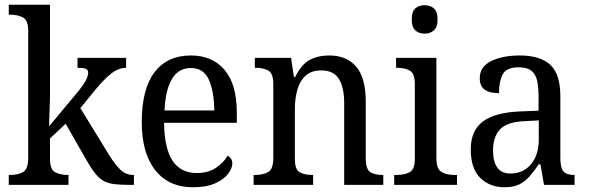

<svg xmlns="http://www.w3.org/2000/svg" viewBox="-20 -780 2483 810"><path d="M17 0V-42H25Q55 -42 77 -54Q99 -66 99 -114V-650Q99 -695 76.5 -706.5Q54 -718 25 -718H17V-760H191V-374Q191 -361 190 -340Q189 -319 188.5 -298Q188 -277 187.5 -262.5Q187 -248 187 -247L302 -385Q332 -421 342 -440.5Q352 -460 352 -473Q352 -486 341 -490Q330 -494 307 -494V-536H512V-494Q480 -494 449 -469.5Q418 -445 382 -401L319 -324L441 -125Q466 -85 488.5 -63.5Q511 -42 542 -42H545V0H532Q491 0 464 -3Q437 -6 418.5 -16Q400 -26 383.5 -46Q367 -66 348 -99L257 -258L191 -196V-109Q191 -64 213.5 -53Q236 -42 265 -42H269V0Z M794 10Q692 10 635 -62Q578 -134 578 -264Q578 -405 632 -475.5Q686 -546 785 -546Q876 -546 927.5 -485Q979 -424 979 -306V-262H672Q674 -152 708.5 -101Q743 -50 810 -50Q858 -50 891 -72Q924 -94 940 -123Q948 -120 954 -111.5Q960 -103 960 -90Q960 -70 942 -46.5Q924 -23 887.5 -6.5Q851 10 794 10ZM884 -314Q883 -395 861 -444Q839 -493 785 -493Q733 -493 705.5 -447Q678 -401 674 -314Z M1050 0V-42H1058Q1089 -42 1111 -54Q1133 -66 1133 -114V-426Q1133 -471 1111.5 -482.5Q1090 -494 1060 -494H1055V-536H1208L1220 -455H1225Q1252 -509 1287 -527.5Q1322 -546 1369 -546Q1442 -546 1482.5 -499Q1523 -452 1523 -350V-114Q1523 -66 1542 -54Q1561 -42 1592 -42H1597V0H1432V-346Q1432 -410 1410 -446.5Q1388 -483 1335 -483Q1293 -483 1268.5 -460Q1244 -437 1234 -400Q1224 -363 1224 -320V-109Q1224 -64 1245 -53Q1266 -42 1296 -42H1301V0Z M1771 -638Q1748 -638 1732.5 -651.5Q1717 -665 1717 -698Q1717 -732 1732.5 -745Q1748 -758 1771 -758Q1794 -758 1810 -745Q1826 -732 1826 -698Q1826 -665 1810 -651.5Q1794 -638 1771 -638ZM1643 0V-42H1655Q1686 -42 1708 -53.5Q1730 -65 1730 -109V-426Q1730 -470 1709 -482Q1688 -494 1657 -494H1651V-536H1821V-114Q1821 -67 1842.5 -54.5Q1864 -42 1896 -42H1908V0Z M2108 10Q2047 10 2006.5 -29Q1966 -68 1966 -150Q1966 -230 2018 -268Q2070 -306 2176 -310L2252 -313V-373Q2252 -410 2246.5 -437.5Q2241 -465 2223 -480.5Q2205 -496 2168 -496Q2116 -496 2100.5 -465.5Q2085 -435 2085 -387Q2045 -387 2024.5 -402Q2004 -417 2004 -450Q2004 -499 2052.5 -522.5Q2101 -546 2173 -546Q2258 -546 2301 -507Q2344 -468 2344 -373V-114Q2344 -72 2357 -57Q2370 -42 2401 -42H2404V0H2275L2260 -87H2253Q2234 -59 2215 -37Q2196 -15 2171.5 -2.5Q2147 10 2108 10ZM2133 -48Q2188 -48 2220.5 -87.5Q2253 -127 2253 -191V-272L2195 -269Q2119 -266 2089.5 -234.5Q2060 -203 2060 -145Q2060 -98 2078 -73Q2096 -48 2133 -48Z"/></svg>

Font: Noto Serif Myanmar SemCond
Style: Regular
Weight: 400
Width: 4
Designer: Ben Mitchell and the Monotype Design Team
Foundry: Monotype Imaging Inc.
Version: Version 2.106; ttfautohint (v1.8.4.7-5d5b)